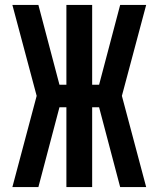

<svg xmlns="http://www.w3.org/2000/svg" viewBox="-20 -755 640 775"><path d="M30 0 128 -368 30 -735H135L220 -413H248V-735H352V-413H380L465 -735H570L472 -368L570 0H465L380 -322H352V0H248V-322H220L135 0Z"/></svg>

Font: Zed Mono Semibold Extended
Style: Regular
Weight: 600
Width: 7
Monospace: yes
Designer: Belleve Invis
Foundry: Belleve Invis
Version: Version 1.0.0; ttfautohint (v1.8.4)